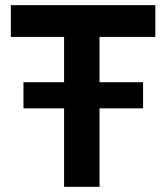

<svg xmlns="http://www.w3.org/2000/svg" viewBox="-20 -723 630 743"><path d="M581.1 -703.1H22V-580.1H228V-404.8H70.8V-303.7H228V0H365.2V-303.7H533.7V-404.8H365.2V-580.1H581.1Z"/></svg>

Font: Faust Sans Bold
Style: Regular
Weight: 700
Designer: Andreas Faust
Version: Version 1.003;Glyphs 3.1.2 (3151)